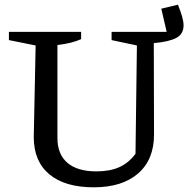

<svg xmlns="http://www.w3.org/2000/svg" viewBox="-20 -789 807 819"><path d="M739 -769Q750 -742 756.5 -719.5Q763 -697 763 -681Q763 -644 732.5 -627.5Q702 -611 636 -605L637 -215Q637 -108 569 -49Q501 10 380 10Q257 10 190.5 -45.5Q124 -101 124 -204L132 -595L18 -618V-653H326V-622Q306 -613 282 -607Q258 -601 225 -597V-200Q225 -131 267.5 -94.5Q310 -58 391 -58Q449 -58 489 -76Q529 -94 558 -133L564 -595L456 -618V-653H691L668 -752Z"/></svg>

Font: Piazzolla 24pt Medium
Style: Regular
Weight: 500
Designer: Juan Pablo del Peral
Foundry: Huerta Tipografica
Version: Version 2.005